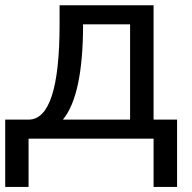

<svg xmlns="http://www.w3.org/2000/svg" viewBox="-20 -533 737 738"><path d="M221.7 -73.2H480V-439.5H299.3Q299.3 -166.5 221.7 -73.2ZM0 185.5V-73.2H89.8Q209 -73.2 209 -439.5V-512.7H570.3V-73.2H660.6V185.5H570.3V0H89.8V185.5Z"/></svg>

Font: Voltera
Style: Regular
Weight: 400
Designer: Bernd Montag
Version: Version 1.301